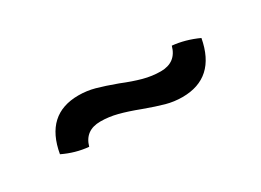

<svg xmlns="http://www.w3.org/2000/svg" viewBox="-21 -478 575 423"><g transform="rotate(-30 266.5 -266.0)"><path d="M274 -229Q245 -240 223.5 -245.5Q202 -251 181 -251Q142 -251 132 -215Q99 -218 68 -233Q84 -325 168 -325Q189 -325 209 -319.5Q229 -314 259 -303Q286 -292 308 -286Q330 -280 352 -280Q391 -280 401 -317Q433 -314 466 -299Q449 -207 365 -207Q344 -207 324 -212.5Q304 -218 274 -229Z"/></g></svg>

Font: Mirza Medium
Style: Regular
Weight: 500
Designer: Arabic design by Kourosh Beigpour, Latin design by Eduardo Tunni, engineering by Lasse Fister
Version: Version 1.0010g